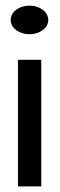

<svg xmlns="http://www.w3.org/2000/svg" viewBox="-20 -664 215 684"><path d="M18 -593C18 -563 50 -542 85 -542C120 -542 152 -563 152 -593C152 -623 120 -644 85 -644C50 -644 18 -623 18 -593ZM44 0H127V-451H44Z"/></svg>

Font: Charger Sport
Style: DfBdNrw
Weight: 400
Designer: Jasper
Foundry: Cannot Into Space Fonts
Version: Version 1.1